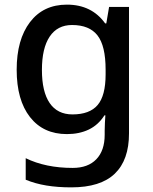

<svg xmlns="http://www.w3.org/2000/svg" viewBox="-20 -569 660 829"><path d="M269 -549Q376 -549 434 -468H439L451 -539H537V7Q537 122 475.5 181Q414 240 288 240Q229 240 180.5 232Q132 224 91 207V114Q177 156 294 156Q360 156 396 118.5Q432 81 432 13V-5Q432 -18 433 -39Q434 -60 435 -71H431Q404 -29 363 -9.5Q322 10 269 10Q167 10 109.5 -63.5Q52 -137 52 -268Q52 -398 109.5 -473.5Q167 -549 269 -549ZM291 -461Q228 -461 194.5 -411Q161 -361 161 -267Q161 -173 194.5 -124Q228 -75 293 -75Q367 -75 401.5 -115.5Q436 -156 436 -248V-268Q436 -371 401 -416Q366 -461 291 -461Z"/></svg>

Font: Noto Sans Ol Chiki Medium
Style: Regular
Weight: 500
Designer: Monotype Design Team, Lewis McGuffie
Foundry: Monotype Imaging Inc.
Version: Version 2.003; ttfautohint (v1.8.4.7-5d5b)